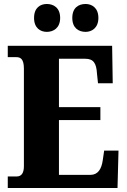

<svg xmlns="http://www.w3.org/2000/svg" viewBox="-20 -944 637 964"><path d="M410 -784C440 -784 474 -803 474 -854C474 -906 440 -924 410 -924C375 -924 343 -906 343 -854C343 -803 375 -784 410 -784ZM215 -784C248 -784 282 -803 282 -854C282 -906 248 -924 215 -924C183 -924 151 -906 151 -854C151 -803 183 -784 215 -784ZM19 0H570L575 -188H503L496 -140C490 -96 472 -66 434 -66H276V-341H484V-406H276V-649H408C450 -649 464 -626 467 -574L472 -526H546L543 -714H19V-657H62C81 -657 100 -650 100 -600V-109C100 -76 88 -58 64 -58H19Z"/></svg>

Font: Noto Serif Devanagari Condensed Black
Style: Regular
Weight: 900
Width: 3
Designer: Universal Thirst, Indian Type Foundry and the Monotype Design Team
Foundry: Monotype Imaging Inc.
Version: Version 2.004